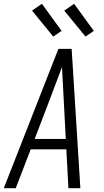

<svg xmlns="http://www.w3.org/2000/svg" viewBox="-28 -993 548 1013"><path d="M-8 0 280 -735H350L396 0H333L322 -205H134L55 0ZM319 -260 307 -490Q305 -527 303 -564.5Q301 -602 299 -639Q285 -602 271 -564.5Q257 -527 243 -490L155 -260ZM423 -800 311 -937 363 -973 467 -830ZM253 -800 141 -937 193 -973 297 -830Z"/></svg>

Font: Iosevka SS18 Light
Style: Italic
Weight: 300
Italic angle: -9°
Monospace: yes
Designer: Belleve Invis
Foundry: Belleve Invis
Version: Version 25.1.1; ttfautohint (v1.8.4)